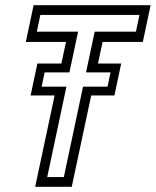

<svg xmlns="http://www.w3.org/2000/svg" viewBox="-20 -720 600 740"><path d="M115.5 0 190.5 -352H98L124 -475H216.5L234.5 -558.5H79.5L109.5 -700H560.5L530.5 -558.5H375.5L357.5 -475H447L421 -352H331.5L256.5 0ZM162 -37.5H226L300 -386H394.5L406 -441H311.5L345 -598H504L517.5 -662.5H135.5L122 -598H281L247.5 -441H152L140.5 -386H236Z"/></svg>

Font: Tourney Condensed Regular
Style: Italic
Weight: 400
Width: 3
Italic angle: -12°
Designer: Tyler Finck
Foundry: Etcetera Type Co
Version: Version 1.010; ttfautohint (v1.8.3)